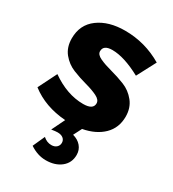

<svg xmlns="http://www.w3.org/2000/svg" viewBox="-188 -650 890 988"><g transform="rotate(30 256.5 -156.0)"><path d="M16 -69 71 -179Q166 -112 262 -112Q321 -112 321 -149Q321 -170 292.5 -184Q264 -198 223 -209Q182 -220 141 -236.5Q100 -253 71.5 -288Q43 -323 43 -376Q43 -457 104 -502Q165 -547 262 -547Q381 -547 484 -486L425 -374Q325 -428 255 -428Q202 -428 202 -391Q202 -371 231 -357.5Q260 -344 302 -333Q344 -322 385.5 -305.5Q427 -289 456 -253Q485 -217 485 -165Q485 -98 441 -55Q397 -12 322 2L297 51Q328 59 346.5 80.5Q365 102 365 132Q365 179 330 207Q295 235 240 235Q191 235 145 204L177 133Q199 153 226 153Q245 153 256.5 142.5Q268 132 268 116Q268 100 256 90Q244 80 222 80Q210 80 186 84L224 6Q101 -3 16 -69Z"/></g></svg>

Font: Trueno
Style: Bd
Weight: 700
Designer: Julieta Ulanovsky
Foundry: Julieta Ulanovsky
Version: Version 3.001b